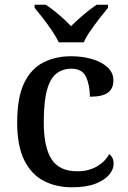

<svg xmlns="http://www.w3.org/2000/svg" viewBox="-20 -786 542 816"><path d="M286 10Q218 10 165.5 -17.5Q113 -45 83 -105.5Q53 -166 53 -265Q53 -373 83 -434Q113 -495 165 -521Q217 -547 282 -547Q330 -547 371 -535Q412 -523 437 -500Q462 -477 462 -444Q462 -410 439 -392.5Q416 -375 362 -375Q362 -423 346 -458.5Q330 -494 283 -494Q247 -494 220.5 -474Q194 -454 180 -404.5Q166 -355 166 -266Q166 -161 199 -109.5Q232 -58 308 -58Q356 -58 391.5 -78.5Q427 -99 444 -131Q463 -117 463 -90Q463 -66 443.5 -43Q424 -20 385 -5Q346 10 286 10ZM230 -606Q219 -629 201 -655.5Q183 -682 163 -708Q143 -734 127 -753V-766H174Q201 -749 230.5 -723.5Q260 -698 282 -675Q305 -698 335 -723.5Q365 -749 391 -766H439V-753Q423 -734 403 -708Q383 -682 364.5 -655.5Q346 -629 336 -606Z"/></svg>

Font: Noto Serif Tamil Medium
Style: Regular
Weight: 500
Designer: Indian Type Foundry, Tom Grace, and the Monotype Design Team
Foundry: Monotype Imaging Inc.
Version: Version 2.004; ttfautohint (v1.8.4.7-5d5b)